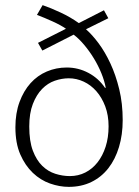

<svg xmlns="http://www.w3.org/2000/svg" viewBox="-20 -720 540 748"><path d="M240 -457Q285 -457 324.5 -436Q364 -415 389 -378H392Q387 -405 375 -434.5Q363 -464 346 -492Q329 -520 308.5 -544.5Q288 -569 267 -585L145 -523L128 -553L237 -608Q217 -622 185 -636.5Q153 -651 124 -662L146 -700Q178 -689 216.5 -671Q255 -653 287 -630L385 -680L402 -649L315 -606Q339 -585 364 -551.5Q389 -518 410 -473Q431 -428 444.5 -372.5Q458 -317 458 -252Q458 -195 443.5 -147Q429 -99 402 -64.5Q375 -30 336 -11Q297 8 248 8Q212 8 175 -5Q138 -18 108 -46.5Q78 -75 59 -118.5Q40 -162 40 -224Q40 -279 56 -322.5Q72 -366 99 -396Q126 -426 162.5 -441.5Q199 -457 240 -457ZM248 -415Q221 -415 193.5 -405.5Q166 -396 144 -373.5Q122 -351 108 -315Q94 -279 94 -227Q94 -170 108 -133Q122 -96 144.5 -74Q167 -52 195.5 -43Q224 -34 252 -34Q285 -34 312.5 -48Q340 -62 360 -87.5Q380 -113 391.5 -148.5Q403 -184 403 -228Q403 -271 390 -305.5Q377 -340 355.5 -364.5Q334 -389 306 -402Q278 -415 248 -415Z"/></svg>

Font: Mukta Vaani ExtraLight
Style: Regular
Weight: 275
Designer: Noopur Datye, Girish Dalvi, Yashodeep Gholap, Pallavi Karambelkar
Foundry: Ek Type
Version: Version 2.538;PS 1.000;hotconv 16.6.51;makeotf.lib2.5.65220;